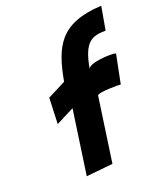

<svg xmlns="http://www.w3.org/2000/svg" viewBox="-132 -835 728 873"><g transform="rotate(-20 231.5 -398.0)"><path d="M98 -439 93 -313 181 -358 136 -45 265 -58 310 -372C312 -386 419 -386 424 -384L452 -524C436 -532 320 -526 315 -498C338 -628 378 -636 443 -638L463 -751C257 -741 215 -641 186 -484Z"/></g></svg>

Font: Ember
Style: Ita
Weight: 400
Designer: Stig
Foundry: Cannot Into Space Fonts
Version: Version 0.127